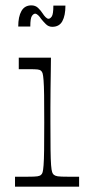

<svg xmlns="http://www.w3.org/2000/svg" viewBox="-20 -696 333 716"><path d="M36 0V-37Q50 -37 62 -37Q74 -37 82 -37Q110 -37 119.5 -38.5Q129 -40 133 -44Q137 -47 139 -54Q141 -61 142.5 -80Q144 -99 144.5 -137Q145 -175 145 -239Q145 -303 144.5 -340Q144 -377 142.5 -396Q141 -415 139 -422Q137 -429 133 -432Q129 -436 120 -437Q111 -438 87 -438Q79 -438 70 -438Q61 -438 50 -438V-481H170Q170 -468 169.5 -436Q169 -404 168.5 -365.5Q168 -327 168 -293.5Q168 -260 168 -242Q168 -177 168.5 -138.5Q169 -100 170.5 -80.5Q172 -61 174.5 -54Q177 -47 181 -44Q186 -40 195.5 -38.5Q205 -37 234 -37Q242 -37 252 -37Q262 -37 275 -37V0ZM175 -596Q161 -596 151 -606Q141 -616 133 -626Q128 -634 122 -639.5Q116 -645 111 -645Q105 -645 99 -636.5Q93 -628 93 -597H48Q48 -634 60 -655Q72 -676 97 -676Q112 -676 122 -666.5Q132 -657 139 -646Q144 -638 150 -632Q156 -626 161 -626Q167 -626 173 -634.5Q179 -643 179 -675H224Q224 -638 212.5 -617Q201 -596 175 -596Z"/></svg>

Font: Ojuju Light
Style: Regular
Weight: 300
Designer: Chisaokwu Joboson, Mirko Velimirovic
Foundry: Udi Foundry
Version: Version 1.000